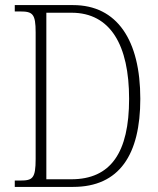

<svg xmlns="http://www.w3.org/2000/svg" viewBox="-20 -734 621 754"><path d="M38 0H267C449 0 531 -127 531 -346C531 -576 440 -714 267 -714H38V-689H59C108 -689 120 -680 120 -607V-110C120 -33 108 -25 59 -25H38ZM260 -30H162V-684H261C414 -684 487 -556 487 -346C487 -135 415 -30 260 -30Z"/></svg>

Font: Noto Serif Hebrew Condensed ExtraLight
Style: Regular
Weight: 200
Width: 3
Designer: Monotype Design Team
Foundry: Monotype Imaging Inc.
Version: Version 2.004